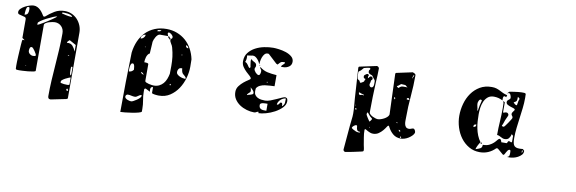

<svg xmlns="http://www.w3.org/2000/svg" viewBox="-55 -1020 5109 1703"><g transform="rotate(10 2500.0 -168.5)"><path d="M567 200Q566 200 550.5 203Q535 206 513.5 210.5Q492 215 469.5 219.5Q447 224 433 227H426Q415 227 410.5 219.5Q406 212 406 202Q406 131 410 60Q414 -11 419.5 -82Q425 -153 429 -224.5Q433 -296 433 -368Q433 -406 409.5 -430Q386 -454 350 -454Q343 -454 327.5 -451.5Q312 -449 296.5 -444Q281 -439 269 -431Q257 -423 257 -413V0Q257 6 236.5 10Q216 14 190.5 16.5Q165 19 141 20Q117 21 111 21L87 20L80 13L79 -18Q79 -29 79.5 -50.5Q80 -72 81.5 -97.5Q83 -123 84.5 -150.5Q86 -178 87.5 -200Q89 -222 90.5 -236Q92 -250 93 -250H113L90 -267V-433Q90 -449 78 -453.5Q66 -458 51.5 -460.5Q37 -463 25 -467.5Q13 -472 13 -487Q13 -503 27.5 -517.5Q42 -532 62.5 -543Q83 -554 104.5 -560.5Q126 -567 140 -567Q158 -567 173 -559.5Q188 -552 200 -540.5Q212 -529 222 -514.5Q232 -500 240 -487H253Q290 -520 329.5 -543.5Q369 -567 420 -567Q454 -567 483 -554Q512 -541 533.5 -518Q555 -495 567.5 -464.5Q580 -434 580 -400V193ZM400 -540Q407 -539 413 -538Q418 -537 423.5 -535.5Q429 -534 433 -533Q453 -530 461 -528Q469 -526 483 -526Q490 -526 493 -527Q487 -537 474.5 -542Q462 -547 448 -549Q434 -551 420.5 -551Q407 -551 400 -551ZM73 -473Q95 -477 101 -490Q107 -503 107 -524Q107 -534 105.5 -540.5Q104 -547 93 -547Q86 -547 82 -538Q78 -529 76 -517Q74 -505 73.5 -493.5Q73 -482 73 -477ZM200 -404Q203 -404 216 -411Q229 -418 247 -428.5Q265 -439 285 -452Q305 -465 322 -476.5Q339 -488 350 -496.5Q361 -505 361 -508Q352 -508 325.5 -497Q299 -486 271 -471.5Q243 -457 221.5 -442Q200 -427 200 -420ZM567 -287 507 -320Q506 -320 498 -312.5Q490 -305 487 -300Q486 -299 486 -297Q486 -294 487 -293Q521 -296 538.5 -276Q556 -256 567 -227ZM234 -136Q234 -140 228.5 -150.5Q223 -161 215.5 -172Q208 -183 200 -192Q192 -201 186 -201Q173 -201 169.5 -188.5Q166 -176 166 -166Q166 -149 180 -137.5Q194 -126 210 -126Q215 -126 224.5 -127.5Q234 -129 234 -136ZM520 -187Q516 -184 513 -180H520Q523 -181 527 -187ZM573 -87 567 -93 560 -87 559 -65Q559 -53 559.5 -39Q560 -25 567 -13L573 -20ZM160 -33V-27H167ZM573 5Q568 5 554.5 10.5Q541 16 527 23.5Q513 31 502.5 39.5Q492 48 492 53L493 67Q511 71 523 72.5Q535 74 551 74Q551 74 554.5 74Q558 74 562 73.5Q566 73 569.5 71.5Q573 70 573 67ZM553 117Q553 123 558.5 125.5Q564 128 569 128Q569 124 567.5 116.5Q566 109 560 107Q556 108 553 113Z M1247 193Q1244 200 1219 206.5Q1194 213 1162.5 218Q1131 223 1101 226Q1071 229 1059 229Q1059 94 1061 -39Q1063 -172 1067 -307Q1074 -364 1095 -411.5Q1116 -459 1150 -493.5Q1184 -528 1231 -547.5Q1278 -567 1337 -567Q1388 -567 1432 -550Q1476 -533 1510 -503Q1544 -473 1567 -431Q1590 -389 1600 -340L1601 -273Q1601 -223 1586 -170Q1571 -117 1542 -73.5Q1513 -30 1470 -1.5Q1427 27 1370 27Q1367 27 1356.5 26.5Q1346 26 1335 24.5Q1324 23 1315.5 20.5Q1307 18 1307 13V-38Q1290 -38 1286 -24Q1282 -10 1287 7L1247 -13Q1246 -14 1243 -14Q1240 -14 1240 -13Q1236 -12 1233 -7V17Q1233 55 1240 92Q1247 129 1247 167ZM1280 -547Q1272 -547 1265 -545Q1258 -543 1258 -533Q1267 -533 1278 -535.5Q1289 -538 1293 -547ZM1230 -80Q1230 -73 1240.5 -68Q1251 -63 1265 -59.5Q1279 -56 1292 -54.5Q1305 -53 1310 -53Q1338 -53 1359 -63.5Q1380 -74 1395 -91.5Q1410 -109 1419 -132Q1428 -155 1433 -180L1434 -250Q1434 -296 1429.5 -332.5Q1425 -369 1413 -413Q1409 -429 1397.5 -446Q1386 -463 1386 -477Q1386 -485 1393.5 -489Q1401 -493 1401 -503Q1401 -515 1386.5 -527.5Q1372 -540 1360 -540Q1359 -540 1356.5 -537.5Q1354 -535 1353 -533V-527L1360 -507H1287Q1277 -507 1267.5 -498.5Q1258 -490 1251 -478Q1244 -466 1239 -453.5Q1234 -441 1233 -433Q1233 -427 1232 -412Q1231 -397 1230 -380Q1229 -363 1228 -348Q1227 -333 1227 -327Q1217 -323 1210 -312.5Q1203 -302 1199 -289.5Q1195 -277 1193.5 -264Q1192 -251 1192 -242Q1195 -242 1206 -241.5Q1217 -241 1220 -240Q1222 -240 1226 -237Q1230 -234 1230 -233ZM1373 -500Q1380 -500 1378 -493H1380Q1385 -493 1385 -486.5Q1385 -480 1380 -480Q1373 -480 1375 -487H1373Q1368 -487 1368 -493H1367Q1362 -493 1362 -500Q1362 -507 1367 -507Q1372 -507 1372 -500ZM1162 -484Q1147 -484 1135 -472Q1123 -460 1123 -444Q1137 -444 1149.5 -456.5Q1162 -469 1162 -484ZM1555 -431Q1555 -440 1547.5 -447.5Q1540 -455 1531 -455Q1531 -431 1555 -431ZM1180 -380H1173L1180 -373ZM1513 -367H1507V-360H1513ZM1573 -160Q1578 -162 1580 -167Q1571 -181 1563 -187Q1555 -193 1549 -199Q1543 -205 1539 -215Q1535 -225 1533 -247H1527Q1509 -247 1501 -234.5Q1493 -222 1493 -207Q1493 -195 1502 -186.5Q1511 -178 1523.5 -172Q1536 -166 1549 -163Q1562 -160 1570 -160ZM1113 -160Q1113 -161 1112.5 -169.5Q1112 -178 1110.5 -188Q1109 -198 1105 -206Q1101 -214 1094 -214Q1083 -214 1078.5 -204Q1074 -194 1072 -181Q1070 -168 1070.5 -155.5Q1071 -143 1071 -138Q1097 -138 1113 -160ZM1207 -133Q1202 -140 1195 -145.5Q1188 -151 1180 -153V-150Q1180 -143 1189 -138Q1198 -133 1203 -133ZM1453 -80Q1458 -80 1458 -86.5Q1458 -93 1453 -93Q1448 -93 1448 -86.5Q1448 -80 1453 -80ZM1220 49Q1211 49 1204 53Q1197 57 1190.5 61.5Q1184 66 1177.5 70Q1171 74 1162 74Q1146 74 1130.5 70Q1115 66 1099 66Q1091 66 1085 72Q1079 78 1079 87Q1079 95 1086 101.5Q1093 108 1102.5 112Q1112 116 1121.5 118Q1131 120 1137 120Q1144 120 1157.5 113Q1171 106 1185 96.5Q1199 87 1209.5 76.5Q1220 66 1220 60Z M2367 -233Q2348 -232 2325.5 -231Q2303 -230 2280.5 -226.5Q2258 -223 2238.5 -214Q2219 -205 2207 -187Q2206 -184 2205.5 -173.5Q2205 -163 2205 -160Q2205 -139 2214.5 -126Q2224 -113 2238.5 -105.5Q2253 -98 2271 -95.5Q2289 -93 2306 -93Q2327 -93 2353.5 -103Q2380 -113 2405 -124.5Q2430 -136 2450.5 -145Q2471 -154 2480 -153Q2494 -150 2497.5 -140Q2501 -130 2501 -121Q2501 -89 2474.5 -62Q2448 -35 2411 -15Q2374 5 2334 16Q2294 27 2267 27V15Q2255 15 2247.5 21Q2240 27 2228 27Q2195 27 2160.5 17Q2126 7 2097.5 -12Q2069 -31 2051 -59Q2033 -87 2033 -123Q2033 -154 2051 -177.5Q2069 -201 2090 -218Q2111 -235 2129 -246Q2147 -257 2147 -263Q2147 -273 2132.5 -285.5Q2118 -298 2100 -315Q2082 -332 2067.5 -353.5Q2053 -375 2053 -403Q2053 -449 2077 -480Q2101 -511 2137.5 -530.5Q2174 -550 2216.5 -558.5Q2259 -567 2297 -567Q2316 -567 2348 -563Q2380 -559 2411 -549Q2442 -539 2464.5 -520.5Q2487 -502 2487 -474Q2487 -444 2464 -428.5Q2441 -413 2413 -413H2393Q2395 -422 2399.5 -427Q2404 -432 2409 -436Q2414 -440 2418 -444.5Q2422 -449 2422 -458Q2409 -458 2401.5 -457.5Q2394 -457 2388 -454Q2382 -451 2376 -444.5Q2370 -438 2360 -427L2347 -433L2267 -507L2257 -508Q2240 -508 2229 -495Q2218 -482 2211.5 -464.5Q2205 -447 2202.5 -429Q2200 -411 2200 -400Q2197 -409 2190.5 -420.5Q2184 -432 2175 -442.5Q2166 -453 2155.5 -460Q2145 -467 2134 -467H2127Q2125 -466 2118 -465Q2111 -464 2103.5 -463Q2096 -462 2089.5 -461Q2083 -460 2080 -460Q2085 -428 2073 -400Q2083 -397 2089 -391Q2095 -385 2099.5 -378.5Q2104 -372 2108.5 -365Q2113 -358 2120 -353Q2124 -356 2127 -360V-367Q2126 -368 2125 -375Q2124 -382 2123 -390Q2122 -398 2121 -405Q2120 -412 2120 -413V-421Q2120 -425 2120.5 -428Q2121 -431 2127 -433Q2132 -424 2140 -420Q2148 -416 2155.5 -412Q2163 -408 2168.5 -401.5Q2174 -395 2174 -383Q2174 -374 2170 -368Q2166 -362 2166 -353Q2166 -347 2170.5 -338.5Q2175 -330 2181.5 -323Q2188 -316 2195.5 -311Q2203 -306 2210 -306Q2216 -306 2219 -310.5Q2222 -315 2224 -321Q2226 -327 2226.5 -333.5Q2227 -340 2227 -344Q2227 -355 2220 -361Q2213 -367 2213 -377V-380Q2247 -352 2284.5 -344Q2322 -336 2367 -333ZM2207 -387Q2204 -386 2204 -390Q2204 -394 2207 -393Q2210 -393 2210 -390Q2210 -387 2207 -387ZM2300 -260H2293V-253H2300ZM2194 -140Q2194 -153 2182 -166Q2170 -179 2160 -187Q2166 -167 2166.5 -158Q2167 -149 2164 -144.5Q2161 -140 2154.5 -135.5Q2148 -131 2140 -120Q2139 -119 2139 -117Q2139 -114 2140 -113Q2144 -116 2153 -118Q2162 -120 2171 -122.5Q2180 -125 2187 -129Q2194 -133 2194 -140ZM2485 -143Q2473 -143 2460.5 -137Q2448 -131 2438 -121.5Q2428 -112 2421.5 -100Q2415 -88 2415 -76Q2424 -76 2428.5 -79.5Q2433 -83 2435.5 -87.5Q2438 -92 2440.5 -96Q2443 -100 2450 -100Q2456 -100 2458.5 -96.5Q2461 -93 2461.5 -88Q2462 -83 2462 -78.5Q2462 -74 2462 -71Q2463 -71 2467 -73Q2482 -88 2483.5 -104.5Q2485 -121 2485 -143ZM2333 -69Q2328 -69 2317 -69Q2306 -69 2294.5 -67.5Q2283 -66 2274.5 -61.5Q2266 -57 2266 -47Q2266 -32 2271.5 -23.5Q2277 -15 2286.5 -11Q2296 -7 2308 -6.5Q2320 -6 2333 -6Z M3463 -110Q3463 -111 3462 -111V-110ZM3525 -156Q3524 -157 3522 -157Q3522 -155 3523 -154ZM3107 -193 3105 -197 3102 -194Q3102 -190 3104 -190ZM3257 -26Q3256 -24 3256 -20.5Q3256 -17 3260 -17L3262 -18Q3261 -20 3260 -22.5Q3259 -25 3257 -25ZM3499 -102 3495 -105Q3493 -105 3488.5 -105Q3484 -105 3484 -103Q3487 -101 3495 -99ZM3436 -304Q3440 -308 3440 -314Q3439 -315 3438 -317.5Q3437 -320 3436 -321L3431 -322L3429 -318L3433 -305ZM3544 12Q3543 12 3541.5 14Q3540 16 3540 18.5Q3540 21 3542 22.5Q3544 24 3549 24Q3554 23 3550.5 17Q3547 11 3544 11ZM3106 -164H3105Q3105 -154 3111 -155Q3117 -156 3122 -161L3107 -167ZM3518 -43 3520 -38Q3526 -33 3531 -27H3534Q3534 -38 3532.5 -39.5Q3531 -41 3522 -44ZM3555 -516Q3555 -514 3558 -514Q3560 -518 3565 -527Q3570 -536 3571 -540Q3571 -544 3570 -544Q3562 -544 3560.5 -532.5Q3559 -521 3555 -516ZM3544 -321Q3549 -321 3552.5 -320.5Q3556 -320 3561 -320Q3566 -320 3565 -324.5Q3564 -329 3560 -333Q3556 -337 3550 -336Q3544 -335 3540 -325ZM3125 -288Q3131 -288 3136 -290.5Q3141 -293 3146 -293Q3150 -293 3153 -291.5Q3156 -290 3160 -290L3161 -292Q3162 -294 3159.5 -296Q3157 -298 3155 -298Q3145 -300 3136 -303Q3127 -306 3118 -310Q3112 -310 3114 -302.5Q3116 -295 3118 -293ZM3169 -459Q3172 -450 3166.5 -444Q3161 -438 3153 -437Q3145 -436 3138 -440.5Q3131 -445 3131 -456Q3131 -467 3139 -471.5Q3147 -476 3154 -482Q3162 -486 3170 -480Q3178 -474 3170 -467ZM3436 -421Q3436 -419 3442.5 -414Q3449 -409 3451 -409Q3454 -409 3456.5 -412Q3459 -415 3463 -418.5Q3467 -422 3474 -425Q3481 -428 3493 -428Q3499 -428 3513 -428Q3527 -428 3532 -426Q3525 -429 3518 -437Q3511 -445 3504 -445Q3496 -445 3487 -446Q3478 -447 3470 -447Q3468 -447 3459 -438.5Q3450 -430 3446 -428Q3444 -427 3439.5 -425Q3435 -423 3435 -421ZM3269 -95Q3269 -99 3266 -102Q3263 -105 3260 -107Q3249 -115 3240 -126Q3231 -137 3223 -147H3221Q3217 -147 3215.5 -140Q3214 -133 3214 -130Q3214 -127 3219 -118Q3224 -109 3230.5 -99Q3237 -89 3243 -80Q3249 -71 3251 -70Q3253 -71 3260.5 -81.5Q3268 -92 3268 -95ZM3183 34Q3165 34 3159 25.5Q3153 17 3151.5 7.5Q3150 -2 3149.5 -10.5Q3149 -19 3140 -19Q3137 -19 3131 -16Q3125 -13 3119.5 -8.5Q3114 -4 3110 1Q3106 6 3106 9Q3106 13 3111 17Q3116 21 3122.5 24.5Q3129 28 3136 31Q3143 34 3146 36Q3147 37 3153.5 38.5Q3160 40 3167 41Q3174 42 3179.5 41Q3185 40 3185 35ZM3233 -436Q3233 -440 3223 -451Q3213 -462 3210 -468Q3206 -477 3199 -479.5Q3192 -482 3185 -484.5Q3178 -487 3172.5 -491.5Q3167 -496 3167 -509Q3167 -518 3172 -522.5Q3177 -527 3177 -531Q3177 -540 3167 -540Q3161 -540 3144.5 -536Q3128 -532 3121 -530Q3117 -529 3107.5 -516Q3098 -503 3084 -495Q3077 -491 3077 -485Q3077 -471 3078 -458Q3079 -445 3081 -431Q3082 -425 3084.5 -422.5Q3087 -420 3091 -418Q3095 -416 3098.5 -413.5Q3102 -411 3104 -404Q3106 -397 3109.5 -396Q3113 -395 3116.5 -396.5Q3120 -398 3124.5 -401Q3129 -404 3133 -406Q3140 -409 3142 -414.5Q3144 -420 3146 -426Q3148 -432 3151.5 -437.5Q3155 -443 3166 -446Q3173 -448 3176 -451.5Q3179 -455 3181 -458.5Q3183 -462 3186 -464.5Q3189 -467 3195 -467Q3202 -467 3207 -462Q3212 -457 3212 -450Q3212 -440 3206 -437Q3200 -434 3200 -426Q3200 -417 3197 -409Q3194 -401 3194 -393Q3194 -387 3199.5 -379.5Q3205 -372 3212 -372Q3223 -372 3228 -379.5Q3233 -387 3234 -397.5Q3235 -408 3234.5 -419Q3234 -430 3234 -437ZM3559 -569 3557 -564Q3564 -565 3572.5 -559Q3581 -553 3581 -546Q3581 -450 3572.5 -355.5Q3564 -261 3564 -165Q3564 -152 3563.5 -135.5Q3563 -119 3566 -104Q3569 -89 3578 -78.5Q3587 -68 3606 -68Q3617 -68 3626 -72.5Q3635 -77 3646 -77Q3650 -77 3654 -73Q3658 -69 3661 -63Q3664 -57 3665 -51Q3666 -45 3665 -41Q3659 -26 3646 -13.5Q3633 -1 3617 9Q3601 19 3583 24.5Q3565 30 3550 30Q3508 30 3479.5 6.5Q3451 -17 3433 -52Q3431 -55 3429 -59.5Q3427 -64 3422 -64Q3418 -64 3409 -49.5Q3400 -35 3385 -17Q3370 1 3349 15.5Q3328 30 3300 30Q3286 30 3274 25.5Q3262 21 3252.5 16Q3243 11 3236 6.5Q3229 2 3226 2Q3222 2 3221 5.5Q3220 9 3220 12Q3220 44 3226 77.5Q3232 111 3237 143Q3239 154 3242 166.5Q3245 179 3245 190Q3245 198 3237 201Q3234 202 3222.5 204.5Q3211 207 3195 210.5Q3179 214 3160.5 218Q3142 222 3126 225Q3110 228 3098 230Q3086 232 3084 232Q3078 232 3072 225.5Q3066 219 3067 213L3086 -6Q3088 -34 3092 -61Q3096 -88 3096 -116Q3096 -151 3092.5 -184.5Q3089 -218 3087 -253L3070 -524Q3070 -533 3078 -535L3228 -567Q3234 -569 3242.5 -562.5Q3251 -556 3251 -549Q3251 -518 3249.5 -487.5Q3248 -457 3246 -426Q3243 -357 3241 -289.5Q3239 -222 3239 -153Q3239 -143 3248.5 -134Q3258 -125 3271 -118.5Q3284 -112 3297.5 -108Q3311 -104 3319 -104Q3330 -104 3344.5 -108.5Q3359 -113 3373.5 -120.5Q3388 -128 3399 -138Q3410 -148 3414 -159Q3414 -160 3414.5 -162Q3415 -164 3415 -165L3402 -527Q3402 -535 3410 -537Z M4647 -50Q4647 -30 4634 -16Q4621 -2 4602.5 8Q4584 18 4564 22.5Q4544 27 4530 27H4507Q4523 21 4525.5 11Q4528 1 4528 -12L4527 -33Q4526 -35 4523.5 -37.5Q4521 -40 4520 -40Q4510 -40 4503 -31.5Q4496 -23 4491 -13Q4486 -3 4481 5.5Q4476 14 4470 14Q4468 14 4467 13L4413 -33H4400Q4341 27 4260 27Q4205 27 4161.5 1.5Q4118 -24 4088 -64.5Q4058 -105 4042 -156.5Q4026 -208 4026 -260Q4026 -315 4041 -369Q4056 -423 4086 -465.5Q4116 -508 4161 -534.5Q4206 -561 4267 -561Q4291 -561 4308.5 -555.5Q4326 -550 4341.5 -542Q4357 -534 4373.5 -526Q4390 -518 4413 -513L4407 -493Q4405 -496 4397 -498.5Q4389 -501 4387 -500Q4386 -500 4383 -494.5Q4380 -489 4380 -487Q4379 -484 4379 -473.5Q4379 -463 4380 -460Q4342 -480 4300 -480Q4266 -480 4245 -462Q4224 -444 4212.5 -417.5Q4201 -391 4197 -360.5Q4193 -330 4193 -304Q4193 -274 4195 -241.5Q4197 -209 4203.5 -177Q4210 -145 4222 -115Q4234 -85 4253 -60Q4250 -59 4244.5 -50Q4239 -41 4233.5 -30.5Q4228 -20 4224 -10Q4220 0 4220 3V7Q4234 2 4244.5 -1.5Q4255 -5 4262 -9.5Q4269 -14 4272.5 -21.5Q4276 -29 4276 -42Q4311 -42 4334 -53.5Q4357 -65 4371.5 -79Q4386 -93 4395.5 -105.5Q4405 -118 4413 -120Q4419 -121 4422.5 -117.5Q4426 -114 4428.5 -109.5Q4431 -105 4432 -100.5Q4433 -96 4433 -93H4480Q4484 -93 4485.5 -96.5Q4487 -100 4488.5 -103.5Q4490 -107 4492 -110.5Q4494 -114 4499 -114Q4501 -114 4503.5 -113.5Q4506 -113 4507 -113Q4508 -113 4513.5 -110Q4519 -107 4520 -107Q4522 -107 4524.5 -109.5Q4527 -112 4527 -113V-167L4513 -180Q4508 -157 4495.5 -141.5Q4483 -126 4459 -126Q4448 -126 4439.5 -129.5Q4431 -133 4422.5 -137.5Q4414 -142 4405 -146Q4396 -150 4386 -150Q4386 -213 4390 -272.5Q4394 -332 4394 -395L4393 -440L4387 -453Q4388 -454 4390 -454Q4393 -454 4393 -453L4399 -450Q4401 -449 4403 -447V-355Q4412 -355 4418.5 -358Q4425 -361 4434 -361Q4442 -361 4448 -354.5Q4454 -348 4454 -340Q4454 -337 4450 -328.5Q4446 -320 4441.5 -310Q4437 -300 4432.5 -289.5Q4428 -279 4427 -273Q4426 -269 4421 -256Q4416 -243 4413 -240Q4415 -234 4421 -233Q4427 -232 4431 -232Q4434 -232 4444 -245Q4454 -258 4465 -274Q4476 -290 4485 -305Q4494 -320 4494 -323Q4494 -334 4487 -340.5Q4480 -347 4480 -357Q4480 -366 4488 -376Q4496 -386 4500 -393Q4501 -394 4501 -397Q4501 -405 4488 -409Q4475 -413 4460 -418Q4445 -423 4432 -430.5Q4419 -438 4419 -453Q4419 -462 4423.5 -467Q4428 -472 4433 -475.5Q4438 -479 4442.5 -483Q4447 -487 4447 -496Q4447 -505 4441 -519.5Q4435 -534 4424 -534Q4421 -534 4420 -533Q4418 -533 4413 -530.5Q4408 -528 4407 -527L4427 -547Q4427 -547 4439.5 -549Q4452 -551 4469 -553.5Q4486 -556 4504 -558Q4522 -560 4533 -560H4547Q4555 -560 4561 -559.5Q4567 -559 4573 -553L4574 -517Q4574 -470 4568.5 -424.5Q4563 -379 4557 -333.5Q4551 -288 4545.5 -242Q4540 -196 4540 -149Q4540 -121 4544 -103.5Q4548 -86 4558.5 -77Q4569 -68 4587 -66Q4605 -64 4633 -67L4647 -53ZM4520 -480Q4520 -482 4523.5 -490Q4527 -498 4527 -500Q4526 -501 4521 -506Q4516 -511 4513 -513Q4509 -515 4509 -515Q4509 -501 4508.5 -493Q4508 -485 4505.5 -479.5Q4503 -474 4497 -470Q4491 -466 4480 -460Q4485 -454 4493 -447Q4501 -440 4510 -440H4513ZM4180 -333Q4183 -357 4188.5 -380.5Q4194 -404 4200 -427Q4199 -431 4193 -433Q4193 -434 4190 -434Q4179 -434 4172.5 -420Q4166 -406 4166 -397Q4166 -381 4170.5 -365.5Q4175 -350 4175 -333ZM4189 -209Q4175 -209 4170 -203.5Q4165 -198 4165 -185Q4178 -185 4183.5 -190Q4189 -195 4189 -209ZM4260 -47Q4255 -47 4255 -53.5Q4255 -60 4260 -60Q4265 -60 4265 -53.5Q4265 -47 4260 -47ZM4627 -53V-33Q4633 -35 4634 -42Q4635 -49 4635 -53Z"/></g></svg>

Font: Genkaimincho
Style: Regular
Weight: 800
Designer: Dr. Ken Lunde (project architect, glyph set definition & overall production); Masataka HATTORI \u670D \u90E8 \u6B63 \u8C
Foundry: Adobe Systems Incorporated
Version: Version 1.00